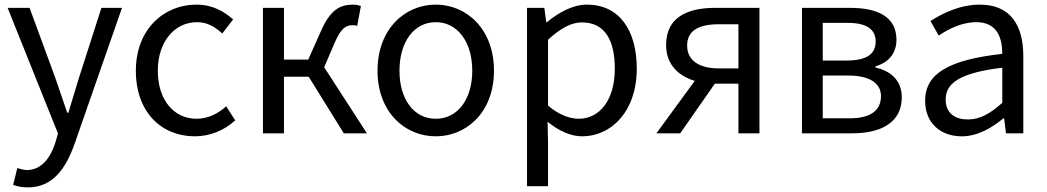

<svg xmlns="http://www.w3.org/2000/svg" viewBox="-20 -577 4530 831"><path d="M101 234C209 234 265 152 303 45L508 -543H419L322 -241C307 -193 291 -138 276 -89H271C254 -138 235 -194 219 -241L108 -543H13L231 1L219 42C197 109 158 159 96 159C82 159 66 154 55 150L37 223C54 230 75 234 101 234Z M823 13C888 13 950 -12 998 -56L959 -117C925 -86 881 -63 831 -63C731 -63 663 -146 663 -271C663 -396 735 -481 833 -481C877 -481 910 -461 942 -432L989 -493C950 -527 901 -557 830 -557C691 -557 568 -452 568 -271C568 -91 679 13 823 13Z M1383 -286 1429 -393C1457 -458 1479 -468 1508 -468C1516 -468 1520 -467 1526 -465L1542 -551C1534 -554 1522 -557 1510 -557C1451 -557 1410 -536 1368 -440L1314 -319H1209V-543H1118V0H1209V-245H1316L1468 0H1568Z M1866 13C1999 13 2118 -91 2118 -271C2118 -452 1999 -557 1866 -557C1733 -557 1614 -452 1614 -271C1614 -91 1733 13 1866 13ZM1866 -63C1772 -63 1709 -146 1709 -271C1709 -396 1772 -481 1866 -481C1960 -481 2024 -396 2024 -271C2024 -146 1960 -63 1866 -63Z M2261 229H2352V45L2350 -50C2399 -10 2451 13 2500 13C2625 13 2736 -94 2736 -280C2736 -447 2660 -557 2520 -557C2457 -557 2396 -521 2347 -481H2344L2336 -543H2261ZM2485 -63C2449 -63 2401 -78 2352 -120V-405C2405 -454 2452 -480 2498 -480C2601 -480 2641 -399 2641 -279C2641 -144 2575 -63 2485 -63Z M3176 -281H3091C3005 -281 2954 -316 2954 -380C2954 -445 3005 -472 3091 -472H3176ZM3076 -543C2954 -543 2863 -502 2863 -382C2863 -297 2917 -248 2987 -227L2821 0H2924L3074 -215H3076H3176V0H3267V-543Z M3451 0H3668C3794 0 3883 -47 3883 -156C3883 -233 3830 -271 3769 -285V-290C3825 -306 3860 -345 3860 -405C3860 -504 3779 -543 3660 -543H3451ZM3541 -315V-478H3650C3734 -478 3770 -448 3770 -397C3770 -346 3735 -315 3644 -315ZM3541 -65V-250H3652C3745 -250 3793 -216 3793 -161C3793 -100 3749 -65 3658 -65Z M4143 13C4210 13 4271 -22 4323 -65H4326L4334 0H4409V-334C4409 -468 4353 -557 4221 -557C4134 -557 4057 -518 4007 -486L4043 -423C4086 -452 4143 -481 4206 -481C4295 -481 4318 -414 4318 -344C4087 -318 3984 -259 3984 -141C3984 -43 4052 13 4143 13ZM4169 -60C4115 -60 4073 -85 4073 -147C4073 -217 4135 -262 4318 -284V-132C4265 -85 4222 -60 4169 -60Z"/></svg>

Font: Noto Sans CJK TC Regular
Style: Regular
Weight: 400
Designer: Ryoko NISHIZUKA (kana & ideographs); Paul D. Hunt (Latin, Greek & Cyrillic); Wenlong ZHANG (bopomofo); Sandoll Communica
Foundry: Adobe Systems Incorporated
Version: Version 1.001;PS 1.001;hotconv 1.0.78;makeotf.lib2.5.61930